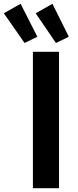

<svg xmlns="http://www.w3.org/2000/svg" viewBox="-95 -993 410 1013"><path d="M78.6 0V-719.7H216.3V0ZM34.7 -766.1 -74.7 -922.9 13.7 -973.1 102.1 -799.3ZM200.2 -766.1 93.3 -922.9 181.6 -973.1 268.1 -799.3Z"/></svg>

Font: Reddit Sans Condensed
Style: Bold
Weight: 700
Designer: Stephen Hutchings
Foundry: Reddit
Version: Version 1.014